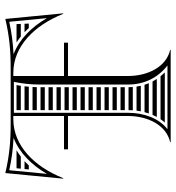

<svg xmlns="http://www.w3.org/2000/svg" viewBox="10 -670 660 720"><g transform="rotate(-90 340.0 -310.0)"><path d="M287 -202H373V-218H287ZM287 -188V-172H373V-188ZM287 -562H378.3C379.1 -567.3 380 -572.7 380.9 -578H287ZM287 -548V-532H374.8C375.2 -537.4 375.8 -542.7 376.4 -548ZM287 -518V-502H373.1C373.3 -507.4 373.5 -512.7 373.8 -518ZM287 -488V-472H373V-488ZM287 -458V-442H373V-458ZM287 -428V-412H373V-428ZM287 -398V-382H373V-398ZM287 -368V-352H373V-368ZM287 -338V-322H373V-338ZM287 -308V-292H373V-308ZM287 -278V-262H373V-278ZM287 -248V-232H373V-248ZM387.9 -82C385.7 -87.2 383.8 -92.6 382.1 -98H279.4C278 -92.6 276.4 -87.2 274.6 -82ZM394.5 -68H269.3C266.9 -62.5 264.3 -57.2 261.5 -52H403.9C400.5 -57.2 397.3 -62.5 394.5 -68ZM414 -38H253C249.2 -32.4 245.1 -27 240.7 -22H428.1C423.1 -27.2 418.4 -32.5 414 -38ZM373 -158H287C287 -152.6 286.8 -147.3 286.4 -142H373.7C373.3 -147.3 373.1 -152.6 373 -158ZM375.3 -128H285.1C284.4 -122.6 283.6 -117.3 282.5 -112H378.3C377.1 -117.2 376.1 -122.6 375.3 -128ZM609.6 -578H540.8C548.5 -573.1 555.9 -567.7 563 -562H610.3ZM610.9 -548H579.2C584.7 -542.9 589.9 -537.5 595 -532H611.6ZM136.7 -578H69L67.5 -562H112.8C120.5 -567.8 128.4 -573.1 136.7 -578ZM95.7 -548H66.1C65.6 -542.7 65.1 -537.3 64.6 -532H79.4C84.6 -537.6 90.1 -542.9 95.7 -548ZM183.3 -589.2C127.3 -567.6 80.9 -521.1 48 -464L61.6 -605.3C105.1 -595.8 142 -591.3 183.3 -589.2ZM496.7 -589.2C537.7 -591.3 576.9 -596.3 618.4 -605.3L632 -464C598.3 -522.5 552.6 -567.6 496.7 -589.2ZM277 -160V-588H393C386.2 -554 383 -524.7 383 -490V-160C383 -100.1 407.4 -48.8 454.4 -12H215.6C256.2 -43.8 277 -99.7 277 -160ZM415 -385H540V-400H415V-590H427C526.8 -590 605.8 -510.1 648 -403H650L629 -620C566.3 -605.2 511.5 -600 447 -600H233C168.5 -600 113.7 -605.2 51 -620L30 -403H32C74.2 -510.1 153.2 -590 253 -590H265V-400H140V-385H265V-160C265 -82.9 228.7 -15.5 167 -2V0H513V-2C451.3 -15.5 415 -82.9 415 -160Z"/></g></svg>

Font: SortefaxS02
Style: Medium
Weight: 500
Designer: gluk
Foundry: gluk
Version: Version 0.261